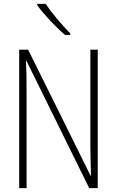

<svg xmlns="http://www.w3.org/2000/svg" viewBox="-20 -970 603 990"><path d="M315 -790H342V-798C301 -839 245 -905 216 -950H172V-943C204 -898 266 -832 315 -790ZM79 0H117V-511C117 -570 116 -613 114 -657H116L440 0H484V-714H446V-212C446 -169 448 -113 449 -64H447L125 -714H79Z"/></svg>

Font: Noto Sans Mono SemiCondensed ExtraLight
Style: Regular
Weight: 200
Width: 4
Designer: Monotype Design Team
Foundry: Monotype Imaging Inc.
Version: Version 2.014